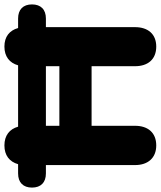

<svg xmlns="http://www.w3.org/2000/svg" viewBox="6 -770 728 870"><g transform="rotate(-90 370.0 -335.0)"><path d="M146 9C204 9 235 -29 235 -87V-284H505V-87C505 -29 536 9 594 9C651 9 682 -29 682 -87V-491H721C762 -491 785 -514 785 -554C785 -594 762 -617 721 -617H678C667 -656 639 -679 594 -679C549 -679 520 -656 509 -617H231C220 -656 191 -679 146 -679C101 -679 72 -656 61 -617H19C-22 -617 -45 -594 -45 -554C-45 -514 -22 -491 19 -491H57V-87C57 -29 89 9 146 9ZM235 -430V-491H505V-430Z"/></g></svg>

Font: SN Pro Heavy
Style: Regular
Weight: 800
Designer: Tobias Whetton
Foundry: Supernotes
Version: Version 1.001;Glyphs 3.2 (3249)